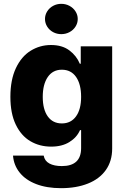

<svg xmlns="http://www.w3.org/2000/svg" viewBox="-20 -772 658 1002"><path d="M47.9 40H208Q212.9 67.9 237.8 81.3Q262.7 94.7 302.7 94.7Q403.3 94.7 403.3 1V-92.8H397.5Q380.9 -54.7 342.3 -30.8Q303.7 -6.8 247.1 -6.8Q186.5 -6.8 138.4 -35.2Q90.3 -63.5 62.3 -121.8Q34.2 -180.2 34.2 -266.6Q34.2 -355.5 63 -416.5Q91.8 -477.5 140.1 -507.3Q188.5 -537.1 246.1 -537.1Q304.7 -537.1 342 -509Q379.4 -481 396.5 -439.5H401.4V-530.3H565.4V2.9Q565.4 68.8 532.2 115.5Q499 162.1 438.7 186Q378.4 210 298.8 210Q224.1 210 168.9 188.7Q113.8 167.5 82.8 128.9Q51.8 90.3 47.9 40ZM403.3 -266.6Q403.3 -332.5 377 -370.4Q350.6 -408.2 302.7 -408.2Q255.4 -408.2 229.2 -369.9Q203.1 -331.5 203.1 -266.6Q203.1 -201.2 229.2 -164.6Q255.4 -127.9 302.7 -127.9Q350.1 -127.9 376.7 -164.6Q403.3 -201.2 403.3 -266.6ZM214.8 -672.9Q214.8 -694.3 226.3 -712.6Q237.8 -731 257.3 -741.5Q276.9 -752 299.8 -752Q322.8 -752 342.5 -741.5Q362.3 -731 374 -712.6Q385.7 -694.3 385.7 -672.9Q385.7 -651.4 374 -633.1Q362.3 -614.7 342.5 -604.2Q322.8 -593.8 299.8 -593.8Q276.9 -593.8 257.3 -604.2Q237.8 -614.7 226.3 -633.1Q214.8 -651.4 214.8 -672.9Z"/></svg>

Font: Pretendard ExtraBold
Style: Regular
Weight: 800
Designer: Base glyphs from Inter by Rasmus Andersson; Hangeul glyphs from Noto Sans CJK(Source Han Sans) by Jang Soo-young and Kan
Foundry: Kil Hyung-jin
Version: Version 1.309